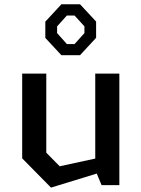

<svg xmlns="http://www.w3.org/2000/svg" viewBox="-20 -864 660 896"><path d="M196 -520.5H83.5V-125L218 11.5L431.5 -54L454 0H537V-520.5H424.5V-124L258.5 -88L196 -151.5ZM191.5 -687 266.5 -606.5H353.5L428.5 -687.5V-763.5L353.5 -844H266.5L191.5 -763ZM246.5 -709.5V-741L292 -791.5H328L374 -741V-709.5L328 -658.5H292Z"/></svg>

Font: Monaspace Krypton Medium
Style: Regular
Weight: 500
Designer: Riley Cran & the Lettermatic Team
Foundry: Lettermatic
Version: Version 1.101 (Monaspace Krypton)